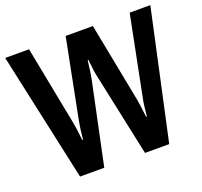

<svg xmlns="http://www.w3.org/2000/svg" viewBox="-120 -823 1013 961"><g transform="rotate(-20 387.0 -343.0)"><path d="M149 0 0 -686H127L209 -264Q215 -236 222 -168H226Q233 -236 239 -264L322 -686H467L549 -264Q554 -238 562 -168H566Q572 -232 579 -264L663 -686H773L624 0H495L402 -437Q394 -470 388 -534H384Q376 -465 370 -437L278 0Z"/></g></svg>

Font: AXENEO7
Style: Regular
Weight: 400
Designer: Hector Gatti, Simon Guibord
Foundry: Omnibus-Type, Jean-Christophe Thérien
Version: Version 1.000